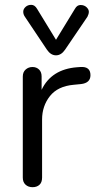

<svg xmlns="http://www.w3.org/2000/svg" viewBox="-20 -777 398 802"><path d="M357.9 -462.9Q357.9 -430.2 317.9 -425.8L288.1 -422.9Q221.2 -417 188.5 -375.5Q155.8 -334 155.8 -277.8V-35.2Q155.8 -15.1 144.8 -5.1Q133.8 4.9 116 4.9Q98.1 4.9 86.7 -5.6Q75.2 -16.1 75.2 -35.2V-457Q75.2 -476.1 87.2 -486.6Q99.1 -497.1 115.7 -497.1Q132.3 -497.1 143.1 -486.6Q153.8 -476.1 153.8 -458V-401.9Q194.8 -487.8 301.8 -496.1L315.9 -497.1Q357.9 -500 357.9 -462.9ZM134.8 -740.2 213.9 -610.8 293 -740.2Q301.8 -756.3 316.9 -756.1Q332 -755.9 341.6 -746.8Q351.1 -737.8 351.1 -728Q351.1 -718.3 345.2 -707L252 -569.8Q235.8 -545.9 213.9 -545.9Q191.9 -545.9 175.8 -569.8L84 -707Q77.1 -716.8 77.1 -728Q77.1 -739.3 86.7 -748Q96.2 -756.8 110.6 -756.8Q125 -756.8 134.8 -740.2Z"/></svg>

Font: Nunito-Regular
Style: Regular
Weight: 400
Designer: Vernon Adams
Foundry: newtypography
Version: Version 3.000